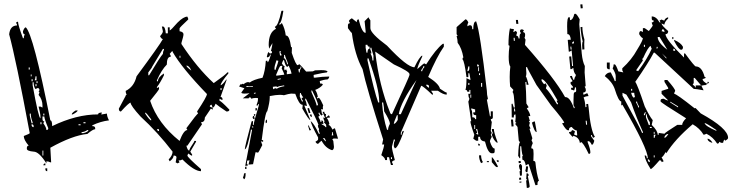

<svg xmlns="http://www.w3.org/2000/svg" viewBox="-20 -783 3498 911"><path d="M65.4 -680.7Q65.4 -665 88.9 -601.6H92.8Q92.8 -612.3 97.7 -620.1Q88.9 -620.1 88.9 -634.8Q95.7 -653.3 102.5 -653.3Q137.7 -621.1 218.8 -211.9Q227.5 -211.9 227.5 -184.6Q341.8 -240.2 445.3 -240.2Q445.3 -249 463.9 -249L460 -240.2H463.9L487.3 -244.1Q487.3 -230.5 497.1 -211.9Q457 -207 418 -188.5V-184.6Q431.6 -184.6 431.6 -174.8V-169.9Q420.9 -169.9 394.5 -147.5Q324.2 -140.6 218.8 -82Q218.8 -71.3 222.7 -12.7H218.8Q210 -17.6 200.2 -17.6V-7.8Q165 -63.5 139.6 -63.5Q107.4 -66.4 107.4 -77.1V-82Q108.4 -91.8 116.2 -91.8Q92.8 -119.1 92.8 -137.7Q121.1 -148.4 121.1 -151.4Q55.7 -502 23.4 -620.1Q28.3 -662.1 60.5 -662.1V-667L55.7 -675.8ZM116.2 -462.9V-453.1H121.1V-462.9ZM126 -429.7V-420.9H129.9V-429.7ZM148.4 -420.9Q148.4 -410.2 144.5 -402.3H153.3V-420.9ZM129.9 -407.2V-397.5H134.8V-407.2ZM153.3 -397.5V-388.7H158.2V-397.5ZM134.8 -392.6V-378.9Q163.1 -221.7 171.9 -221.7V-230.5Q171.9 -242.2 163.1 -277.3H171.9L181.6 -272.5V-281.2Q181.6 -310.5 163.1 -333Q167 -341.8 167 -346.7H163.1L167 -355.5Q167 -365.2 158.2 -365.2L148.4 -360.4Q139.6 -371.1 139.6 -392.6ZM148.4 -383.8V-374H153.3V-383.8ZM338.9 -258.8H348.6Q347.7 -252 325.2 -240.2H320.3Q320.3 -247.1 338.9 -258.8ZM121.1 -244.1V-235.4L129.9 -198.2H134.8V-203.1Q126 -224.6 126 -244.1ZM185.5 -244.1V-235.4H190.4V-244.1ZM181.6 -230.5V-216.8Q182.6 -207 190.4 -207L185.5 -198.2Q200.2 -177.7 200.2 -166Q209 -166 209 -174.8Q190.4 -218.8 190.4 -230.5ZM171.9 -203.1V-193.4H176.8V-203.1ZM376 -203.1V-198.2H385.7V-203.1ZM129.9 -193.4V-188.5Q131.8 -179.7 139.6 -179.7V-184.6Q139.6 -193.4 129.9 -193.4ZM352.5 -193.4V-188.5H362.3V-193.4ZM367.2 -156.2V-151.4H376Q399.4 -157.2 399.4 -166H394.5Q379.9 -156.2 367.2 -156.2ZM181.6 -68.4V-44.9H185.5V-68.4ZM195.3 -7.8V1H185.5Q187.5 -7.8 195.3 -7.8ZM195.3 15.6H204.1V29.3Q195.3 29.3 195.3 19.5Z M989.3 -272.5Q984.4 -281.2 984.4 -286.1Q975.6 -285.2 975.6 -277.3Q984.4 -272.5 989.3 -272.5ZM734.4 -161.1V-169.9H724.6Q726.6 -161.1 734.4 -161.1ZM697.3 -211.9V-216.8Q673.8 -249 668.9 -249V-244.1Q690.4 -211.9 697.3 -211.9ZM1031.2 -355.5V-365.2H1026.4V-355.5ZM887.7 -448.2Q877.9 -471.7 864.3 -471.7Q864.3 -465.8 887.7 -448.2ZM835.9 -508.8V-518.6H832V-508.8ZM832 -114.3Q851.6 -166 869.1 -166L864.3 -174.8Q915 -244.1 919.9 -244.1L915 -253.9Q961.9 -324.2 961.9 -336.9Q842.8 -460 798.8 -537.1V-541Q795.9 -541 785.2 -527.3L790 -518.6V-513.7Q771.5 -513.7 771.5 -476.6Q746.1 -451.2 724.6 -402.3V-397.5H729.5Q729.5 -416 757.8 -434.6V-425.8Q740.2 -389.6 724.6 -370.1V-365.2L734.4 -370.1V-360.4Q734.4 -356.4 692.4 -304.7Q728.5 -197.3 832 -114.3ZM687.5 -425.8Q738.3 -510.7 752.9 -527.3Q752.9 -538.1 757.8 -545.9V-550.8H752.9L702.1 -466.8Q702.1 -462.9 683.6 -439.5V-425.8ZM989.3 -272.5V-262.7L980.5 -267.6L952.1 -225.6Q952.1 -203.1 933.6 -203.1L938.5 -193.4L869.1 -91.8H864.3Q870.1 -68.4 877.9 -68.4Q877.9 -76.2 901.4 -110.4V-114.3H910.2V-110.4L882.8 -63.5L891.6 -49.8V-44.9H887.7L873 -54.7L869.1 -44.9Q869.1 -37.1 933.6 19.5V29.3Q901.4 29.3 845.7 -26.4Q837.9 -21.5 827.1 -21.5L832 -12.7L822.3 -7.8L813.5 -12.7L817.4 -36.1Q817.4 -44.9 803.7 -44.9Q803.7 -31.2 785.2 -17.6L780.3 -26.4Q798.8 -45.9 798.8 -63.5Q728.5 -155.3 646.5 -230.5Q599.6 -282.2 599.6 -295.9Q591.8 -295.9 553.7 -253.9Q543.9 -253.9 543.9 -267.6L576.2 -328.1Q576.2 -333 581.1 -333Q576.2 -341.8 576.2 -351.6Q616.2 -371.1 627.9 -420.9Q738.3 -570.3 752.9 -597.7Q746.1 -597.7 739.3 -611.3Q752.9 -626 752.9 -634.8L748 -657.2H752.9Q763.7 -657.2 766.6 -625H776.4V-653.3H785.2V-638.7Q790 -638.7 822.3 -675.8Q850.6 -704.1 869.1 -704.1L873 -694.3V-690.4Q832 -652.3 832 -648.4V-634.8Q850.6 -631.8 850.6 -620.1Q850.6 -611.3 840.8 -579.1V-574.2Q916 -460 994.1 -388.7Q1053.7 -430.7 1058.6 -439.5H1063.5V-434.6Q1029.3 -393.6 1026.4 -378.9Q1035.2 -378.9 1054.7 -407.2V-402.3L1026.4 -323.2Q1036.1 -322.3 1036.1 -309.6H1031.2L1021.5 -314.5V-304.7Q1028.3 -304.7 1068.4 -262.7Q1068.4 -253.9 1054.7 -253.9Q1017.6 -278.3 1002.9 -291Q996.1 -272.5 989.3 -272.5Z M1308.6 -519.5 1316.4 -520.5 1315.4 -524.4Q1310.5 -531.2 1310.5 -535.2Q1313.5 -536.1 1313.5 -539.1V-540L1305.7 -539.1ZM1342.8 -477.5 1346.7 -478.5 1343.8 -489.3Q1333 -512.7 1332 -522.5H1328.1V-518.6Q1328.1 -511.7 1326.2 -506.8H1327.1Q1335 -506.8 1342.8 -477.5ZM1287.1 -451.2Q1300.8 -489.3 1300.8 -494.1L1292 -497.1Q1282.2 -470.7 1282.2 -457Q1282.2 -451.2 1285.2 -451.2ZM1340.8 -430.7 1363.3 -433.6Q1360.4 -450.2 1349.6 -471.7L1343.8 -465.8Q1335 -465.8 1327.1 -499Q1322.3 -497.1 1317.4 -482.4Q1325.2 -468.8 1331.1 -468.8L1328.1 -460.9L1330.1 -449.2L1337.9 -454.1Q1338.9 -446.3 1342.8 -446.3Q1340.8 -442.4 1340.8 -437.5ZM1291 -423.8 1329.1 -428.7Q1329.1 -432.6 1316.4 -459Q1319.3 -464.8 1319.3 -468.8V-470.7Q1315.4 -470.7 1311 -470.2Q1306.6 -469.7 1290 -427.7ZM1402.3 -439.5V-442.4Q1402.3 -451.2 1410.2 -463.9Q1410.2 -467.8 1406.2 -467.8V-465.8Q1406.2 -456.1 1395.5 -454.1L1398.4 -439.5ZM1297.9 -404.3 1312.5 -407.2V-411.1L1296.9 -408.2ZM1179.7 -370.1V-374L1165 -373Q1155.3 -373 1152.3 -375Q1148.4 -374 1148.4 -370.1ZM1276.4 -359.4Q1280.3 -362.3 1283.2 -363.3Q1286.1 -364.3 1287.1 -364.3Q1292 -364.3 1292 -361.3Q1307.6 -371.1 1329.1 -374L1328.1 -377.9Q1297.9 -374 1297.9 -370.1L1290 -373L1274.4 -371.1ZM1185.5 -337.9 1193.4 -339.8 1192.4 -343.8 1184.6 -341.8ZM1482.4 -282.2 1489.3 -284.2Q1487.3 -300.8 1460.9 -353.5H1457L1458 -345.7Q1480.5 -296.9 1482.4 -282.2ZM1413.1 -300.8 1417 -301.8V-305.7Q1412.1 -310.5 1411.1 -318.4L1418.9 -320.3Q1408.2 -335 1407.2 -341.8H1403.3L1402.3 -325.2ZM1177.7 -176.8 1181.6 -177.7 1180.7 -184.6 1176.8 -183.6ZM1561.5 -140.6 1558.6 -156.2H1554.7L1555.7 -152.3Q1555.7 -146.5 1553.7 -140.6ZM1522.5 -112.3 1525.4 -114.3V-118.2Q1521.5 -123 1519.5 -127.9L1511.7 -127Q1521.5 -118.2 1522.5 -112.3ZM1143.6 3.9 1175.8 -165Q1174.8 -168.9 1170.9 -168.9Q1154.3 -77.1 1141.6 -74.2V-75.2Q1141.6 -86.9 1173.8 -207L1180.7 -209V-203.1Q1180.7 -197.3 1179.7 -192.4Q1179.7 -189.5 1183.6 -189.5V-190.4Q1183.6 -202.1 1209 -286.1Q1208 -290 1204.1 -290L1205.1 -283.2L1197.3 -282.2V-285.2Q1204.1 -300.8 1204.1 -312.5V-317.4L1194.3 -318.4Q1182.6 -318.4 1171.9 -314.5Q1170.9 -321.3 1165 -321.3Q1160.2 -320.3 1160.2 -317.4V-316.4H1131.8L1164.1 -340.8Q1149.4 -338.9 1140.6 -338.9Q1126 -338.9 1125 -343.8L1139.6 -364.3L1119.1 -371.1H1117.2Q1115.2 -371.1 1115.2 -372.1Q1115.2 -375 1123 -385.7V-381.8L1131.8 -385.7Q1134.8 -385.7 1134.8 -382.8Q1146.5 -392.6 1157.2 -393.6L1165 -391.6Q1182.6 -405.3 1225.6 -414.1Q1238.3 -446.3 1241.2 -494.1L1248 -495.1L1250 -487.3Q1254.9 -488.3 1264.6 -521.5Q1264.6 -524.4 1261.7 -524.4H1260.7V-522.5Q1260.7 -512.7 1247.1 -510.7L1246.1 -514.6Q1250 -534.2 1254.9 -536.1Q1257.8 -529.3 1262.7 -529.3Q1270.5 -529.3 1270.5 -535.2Q1270.5 -541 1265.6 -541Q1272.5 -568.4 1272.5 -576.2V-578.1L1256.8 -551.8L1254.9 -569.3Q1254.9 -629.9 1290 -646.5Q1284.2 -652.3 1284.2 -656.2Q1299.8 -659.2 1315.4 -731.4L1323.2 -732.4L1324.2 -729.5Q1315.4 -672.9 1305.7 -671.9L1306.6 -664.1L1317.4 -673.8Q1332 -647.5 1335.9 -614.3H1337.9Q1353.5 -614.3 1361.3 -558.6L1365.2 -559.6L1364.3 -532.2Q1383.8 -473.6 1392.6 -473.6L1400.4 -478.5Q1408.2 -472.7 1432.6 -443.4L1462.9 -444.3Q1467.8 -445.3 1474.6 -449.2L1503.9 -450.2Q1533.2 -450.2 1534.2 -442.4Q1531.2 -442.4 1531.2 -439.5Q1515.6 -438.5 1468.8 -427.7L1467.8 -424.8L1468.8 -421.9L1467.8 -416H1468.8Q1470.7 -416 1471.7 -414.1Q1511.7 -419.9 1542 -419.9V-418.9Q1542 -412.1 1534.2 -406.2Q1516.6 -405.3 1497.1 -398.4L1499 -386.7H1502.9Q1510.7 -386.7 1511.7 -380.9Q1499 -365.2 1475.6 -356.4Q1484.4 -344.7 1488.3 -323.2H1484.4L1485.4 -315.4L1493.2 -319.3Q1502 -310.5 1513.7 -283.2Q1511.7 -279.3 1511.7 -272.5L1512.7 -263.7L1503.9 -265.6L1506.8 -246.1L1511.7 -240.2L1504.9 -234.4Q1496.1 -243.2 1495.1 -249Q1491.2 -249 1491.2 -245.1Q1496.1 -238.3 1497.1 -233.4L1490.2 -229.5Q1501 -210.9 1501 -204.1H1504.9V-211.9Q1512.7 -210.9 1513.2 -205.1Q1513.7 -199.2 1514.6 -193.4L1505.9 -196.3L1506.8 -192.4Q1523.4 -185.5 1524.4 -179.7H1528.3L1527.3 -191.4L1517.6 -202.1V-203.1Q1517.6 -206.1 1520.5 -207Q1515.6 -214.8 1513.7 -225.6L1522.5 -222.7L1510.7 -252L1518.6 -252.9Q1519.5 -241.2 1527.3 -241.2Q1525.4 -234.4 1525.4 -226.6L1529.3 -227.5L1540 -236.3Q1543.9 -231.4 1545.9 -225.6L1530.3 -223.6Q1540 -210.9 1543 -194.3Q1539.1 -193.4 1539.1 -189.5H1540Q1546.9 -189.5 1557.6 -168L1565.4 -173.8H1569.3L1584 -125L1563.5 -126L1556.6 -122.1L1561.5 -114.3L1564.5 -86.9Q1564.5 -73.2 1555.7 -70.3Q1524.4 -80.1 1505.9 -115.2Q1502 -113.3 1489.3 -100.6H1488.3Q1482.4 -100.6 1476.6 -110.4Q1489.3 -117.2 1489.3 -122.1V-130.9Q1457 -189.5 1454.1 -209Q1471.7 -194.3 1493.2 -147.5H1497.1Q1496.1 -156.2 1492.2 -163.1L1494.1 -170.9Q1489.3 -176.8 1488.3 -186.5Q1488.3 -189.5 1491.2 -190.4Q1484.4 -211.9 1431.6 -314.5H1427.7L1428.7 -306.6Q1432.6 -302.7 1436.5 -280.3Q1429.7 -282.2 1425.8 -282.2H1423.8Q1424.8 -278.3 1453.1 -212.9Q1445.3 -212.9 1414.1 -268.6Q1416 -275.4 1416 -282.2V-286.1H1414.1Q1399.4 -286.1 1380.9 -337.9L1361.3 -338.9Q1349.6 -337.9 1327.1 -331.1Q1320.3 -333 1306.6 -333Q1290 -333 1259.8 -327.1V-320.3Q1259.8 -297.9 1248 -254.9Q1238.3 -253.9 1221.7 -118.2H1228.5V-110.4Q1222.7 -110.4 1217.8 -113.3L1224.6 -94.7Q1207 -59.6 1204.1 -58.6Q1198.2 -60.5 1194.3 -60.5H1192.4L1180.7 -3.9L1159.2 -2L1164.1 -22.5L1152.3 -20.5V-13.7Q1152.3 -8.8 1150.4 -8.8L1155.3 -1V2.9ZM1193.4 -256.8 1191.4 -268.6 1198.2 -270.5 1199.2 -265.6Q1199.2 -258.8 1193.4 -256.8ZM1185.5 -233.4 1184.6 -241.2H1191.4V-239.3Q1191.4 -233.4 1185.5 -233.4ZM1188.5 -217.8H1186.5Q1180.7 -217.8 1178.7 -224.6Q1178.7 -232.4 1185.5 -233.4ZM1445.3 -246.1 1438.5 -268.6 1446.3 -270.5 1453.1 -247.1ZM1241.2 -198.2 1240.2 -204.1Q1240.2 -213.9 1246.1 -215.8L1247.1 -205.1Q1247.1 -200.2 1241.2 -198.2ZM1460 -228.5H1459Q1452.1 -228.5 1450.2 -239.3L1458 -240.2ZM1448.2 -164.1 1441.4 -187.5H1445.3Q1446.3 -180.7 1456.1 -166ZM1142.6 18.6V14.6Q1142.6 7.8 1148.4 6.8L1150.4 17.6ZM1137.7 67.4 1132.8 59.6Q1137.7 47.9 1137.7 42V40L1145.5 38.1Q1145.5 66.4 1137.7 67.4Z M1728.5 -701.2Q1728.5 -698.2 1737.3 -686.5V-649.4Q1737.3 -625 1816.4 -566.4Q1912.1 -463.9 1946.3 -463.9Q1970.7 -514.6 1983.4 -519.5V-514.6Q1960 -465.8 1960 -455.1Q1990.2 -482.4 1993.2 -482.4L2002 -477.5Q2048.8 -550.8 2081.1 -575.2H2085.9V-561.5Q2052.7 -514.6 2011.7 -418Q2062.5 -385.7 2067.4 -362.3Q2093.8 -343.8 2099.6 -343.8V-334Q2083 -334 2057.6 -352.5H2025.4L2034.2 -338.9V-334H2030.3Q1986.3 -376 1978.5 -376L1881.8 -153.3V-143.6H1885.7Q1885.7 -162.1 1895.5 -162.1V-158.2Q1867.2 -79.1 1853.5 -79.1L1848.6 -87.9V-97.7Q1848.6 -107.4 1853.5 -116.2V-121.1H1848.6L1839.8 -87.9V-84Q1839.8 -73.2 1853.5 -23.4Q1839.8 -18.6 1839.8 -13.7Q1844.7 -4.9 1844.7 0H1835Q1826.2 -33.2 1826.2 -37.1H1816.4V-23.4H1807.6Q1807.6 -34.2 1789.1 -46.9Q1802.7 -85.9 1802.7 -97.7H1793L1797.9 -121.1Q1718.8 -367.2 1700.2 -455.1Q1663.1 -522.5 1649.4 -627Q1646.5 -627 1630.9 -649.4V-664.1Q1631.8 -672.9 1640.6 -672.9L1635.7 -682.6Q1635.7 -688.5 1649.4 -696.3L1672.9 -677.7Q1672.9 -691.4 1681.6 -691.4Q1697.3 -627 1714.8 -627V-635.7L1710 -682.6ZM1714.8 -570.3V-556.6L1718.8 -533.2H1723.6Q1723.6 -551.8 1733.4 -551.8V-561.5Q1723.6 -561.5 1723.6 -570.3ZM1737.3 -556.6V-547.9Q1742.2 -539.1 1742.2 -529.3H1737.3Q1747.1 -514.6 1747.1 -496.1H1752V-519.5Q1742.2 -549.8 1742.2 -556.6ZM1760.7 -538.1V-533.2Q1779.3 -377 1830.1 -251Q1832 -241.2 1839.8 -241.2Q1922.9 -420.9 1922.9 -426.8V-431.6Q1922.9 -443.4 1848.6 -477.5ZM1723.6 -505.9V-496.1Q1755.9 -347.7 1774.4 -296.9H1779.3V-301.8Q1779.3 -363.3 1728.5 -505.9ZM1988.3 -468.8Q1988.3 -461.9 1978.5 -450.2V-445.3H1983.4Q1983.4 -453.1 1993.2 -463.9V-468.8ZM1872.1 -241.2H1881.8L1956.1 -403.3Q1880.9 -297.9 1872.1 -241.2ZM2002 -380.9Q2002 -374 2015.6 -366.2V-371.1Q2015.6 -380.9 2006.8 -380.9ZM1793 -296.9V-292Q1797.9 -223.6 1816.4 -167H1821.3Q1821.3 -179.7 1830.1 -195.3Q1830.1 -210.9 1802.7 -254.9Q1802.7 -271.5 1797.9 -296.9ZM1863.3 -236.3Q1848.6 -203.1 1848.6 -195.3Q1856.4 -195.3 1867.2 -213.9V-236.3ZM1835 -37.1V-28.3H1839.8V-37.1Z M2188.5 -691.4Q2195.3 -691.4 2202.1 -676.8Q2197.3 -668.9 2197.3 -658.2L2207 -663.1H2211.9Q2220.7 -663.1 2220.7 -644.5H2225.6Q2225.6 -681.6 2239.3 -681.6Q2257.8 -633.8 2290 -352.5Q2290 -333 2294.9 -315.4Q2294.9 -310.5 2290 -310.5L2304.7 -231.4H2308.6V-254.9H2318.4V-226.6Q2318.4 -217.8 2308.6 -217.8Q2308.6 -212.9 2313.5 -204.1L2308.6 -162.1L2313.5 -152.3L2308.6 -143.6L2313.5 -133.8Q2304.7 -119.1 2304.7 -111.3Q2315.4 -78.1 2327.1 -78.1V-64.5Q2327.1 -55.7 2318.4 -55.7H2313.5Q2294.9 -55.7 2281.2 -111.3Q2257.8 -114.3 2257.8 -133.8H2249V-115.2H2239.3L2225.6 -125L2230.5 -143.6Q2211.9 -194.3 2211.9 -208H2215.8L2202.1 -300.8Q2207 -310.5 2207 -315.4Q2202.1 -323.2 2202.1 -337.9H2211.9V-356.4H2207V-347.7H2197.3Q2197.3 -356.4 2188.5 -356.4Q2193.4 -371.1 2193.4 -412.1L2211.9 -403.3V-408.2L2207 -435.5H2202.1V-417H2193.4Q2183.6 -493.2 2174.8 -501V-504.9Q2174.8 -509.8 2178.7 -509.8Q2170.9 -554.7 2151.4 -580.1Q2151.4 -593.8 2146.5 -612.3H2151.4L2146.5 -621.1V-654.3ZM2244.1 -477.5V-467.8H2252.9Q2252.9 -477.5 2244.1 -477.5ZM2202.1 -467.8 2197.3 -445.3Q2207 -445.3 2207 -459V-467.8ZM2249 -463.9V-445.3H2252.9V-463.9ZM2252.9 -435.5V-426.8H2257.8V-435.5ZM2202.1 -389.6V-379.9H2207V-389.6ZM2262.7 -389.6V-371.1H2267.6V-389.6ZM2211.9 -334V-319.3H2215.8V-334ZM2215.8 -268.6V-263.7Q2220.7 -255.9 2220.7 -245.1V-226.6Q2234.4 -226.6 2234.4 -217.8H2239.3V-236.3Q2225.6 -236.3 2225.6 -245.1V-250H2234.4V-263.7Q2218.8 -268.6 2215.8 -268.6ZM2230.5 -189.5V-170.9H2234.4V-189.5ZM2239.3 -170.9V-167Q2244.1 -157.2 2244.1 -152.3Q2239.3 -152.3 2239.3 -148.4L2249 -143.6V-148.4L2244.1 -170.9ZM2313.5 -170.9H2323.2Q2323.2 -154.3 2341.8 -106.4H2336.9Q2321.3 -118.2 2313.5 -143.6L2318.4 -152.3Q2313.5 -161.1 2313.5 -170.9ZM2249 -101.6Q2257.8 -100.6 2257.8 -92.8H2249ZM2252.9 -45.9H2262.7Q2262.7 -27.3 2271.5 -13.7L2262.7 -8.8Q2252.9 -25.4 2252.9 -45.9ZM2313.5 -37.1Q2319.3 -37.1 2341.8 4.9V9.8H2336.9Q2332 9.8 2313.5 -13.7ZM2336.9 -22.5H2345.7V-13.7Q2336.9 -13.7 2336.9 -22.5ZM2290 -18.6H2299.8V-13.7H2290Z M2418 -588.9 2422.9 -589.8 2421.9 -603.5H2417ZM2765.6 -191.4 2763.7 -210H2758.8L2760.7 -191.4ZM2419.9 -253.9 2424.8 -254.9 2422.9 -268.6 2418.9 -267.6ZM2623 -288.1 2627.9 -289.1 2627 -293Q2622.1 -299.8 2621.1 -304.7L2626 -305.7Q2568.4 -407.2 2550.8 -407.2H2549.8V-399.4Q2558.6 -383.8 2563.5 -383.8H2564.5Q2564.5 -387.7 2568.4 -387.7Q2573.2 -379.9 2574.2 -376Q2570.3 -368.2 2570.3 -363.3Q2587.9 -346.7 2623 -288.1ZM2692.4 -547.9 2690.4 -562.5 2686.5 -561.5 2687.5 -547.9ZM2694.3 -576.2 2703.1 -577.1V-586.9Q2694.3 -584 2694.3 -577.1ZM2735.4 -743.2 2733.4 -761.7 2743.2 -762.7 2745.1 -744.1ZM2445.3 84 2444.3 79.1 2454.1 78.1V83ZM2443.4 70.3V60.5L2452.1 59.6L2453.1 69.3ZM2484.4 108.4H2479.5L2476.6 76.2Q2476.6 71.3 2481.4 71.3Q2480.5 67.4 2477.5 67.4H2476.6L2478.5 39.1Q2488.3 39.1 2488.3 48.8Q2488.3 51.8 2484.4 52.7Q2493.2 93.8 2493.2 100.6Q2493.2 107.4 2484.4 108.4ZM2482.4 34.2H2480.5Q2473.6 34.2 2472.7 25.4Q2475.6 18.6 2475.6 10.7V6.8L2484.4 5.9L2485.4 10.7ZM2447.3 50.8 2445.3 31.2Q2445.3 28.3 2449.2 27.3Q2443.4 16.6 2442.4 4.9Q2443.4 -4.9 2451.2 -4.9L2457 3.9L2456.1 49.8ZM2441.4 -8.8 2440.4 -18.6 2450.2 -19.5 2451.2 -9.8ZM2526.4 -156.2Q2515.6 -156.2 2503.9 -201.2L2512.7 -206.1L2517.6 -207Q2526.4 -161.1 2526.4 -156.2ZM2407.2 -182.6 2404.3 -215.8H2414.1L2417 -183.6ZM2743.2 -547.9 2742.2 -569.3Q2742.2 -582 2745.1 -585.9Q2737.3 -614.3 2734.4 -654.3L2743.2 -655.3Q2743.2 -628.9 2752.9 -595.7L2752 -572.3L2752.9 -548.8ZM2439.5 -669.9H2429.7L2427.7 -688.5H2437.5ZM2520.5 95.7 2488.3 -3.9H2484.4L2474.6 2Q2469.7 -24.4 2460 -24.4Q2458 -24.4 2458 -40Q2458 -43 2461.9 -43.9Q2457 -43.9 2453.1 -88.9H2448.2V-33.2L2444.3 -32.2Q2443.4 -41 2439.5 -41H2438.5Q2440.4 -106.4 2447.3 -107.4L2441.4 -116.2L2435.5 -180.7L2424.8 -194.3Q2424.8 -198.2 2429.7 -199.2Q2428.7 -203.1 2425.8 -203.1H2424.8L2426.8 -226.6L2425.8 -240.2Q2418 -240.2 2418 -230.5V-225.6H2408.2L2407.2 -290L2412.1 -291Q2412.1 -288.1 2418 -272.5L2422.9 -273.4L2418 -328.1Q2417 -338.9 2412.1 -346.7L2416 -356.4L2400.4 -373Q2398.4 -396.5 2398.4 -418Q2398.4 -444.3 2401.4 -466.8Q2393.6 -477.5 2393.6 -514.6Q2393.6 -540 2397.5 -564.5Q2396.5 -568.4 2392.6 -568.4Q2392.6 -616.2 2399.4 -648.4Q2405.3 -645.5 2414.1 -645.5H2418Q2418 -637.7 2415 -630.9Q2421.9 -632.8 2427.7 -636.7L2433.6 -627.9Q2429.7 -618.2 2429.7 -613.3H2430.7Q2439.5 -613.3 2440.4 -600.6H2445.3V-608.4Q2445.3 -624 2452.1 -625L2447.3 -633.8Q2447.3 -643.6 2455.1 -643.6Q2464.8 -643.6 2465.8 -635.7Q2460.9 -634.8 2460.9 -630.9Q2471.7 -629.9 2471.7 -618.2Q2471.7 -609.4 2468.8 -603.5L2473.6 -594.7L2470.7 -570.3Q2614.3 -408.2 2661.1 -322.3H2663.1Q2684.6 -322.3 2703.1 -269.5L2707 -270.5Q2707 -275.4 2701.2 -283.2V-309.6Q2701.2 -343.8 2705.1 -344.7Q2713.9 -345.7 2713.9 -352.5L2712.9 -368.2H2708Q2708 -363.3 2704.1 -353.5Q2695.3 -357.4 2690.4 -357.4L2689.5 -366.2L2699.2 -367.2L2698.2 -372.1L2687.5 -384.8V-394.5Q2696.3 -394.5 2696.3 -399.4Q2685.5 -414.1 2684.6 -421.9L2693.4 -422.9L2700.2 -404.3L2705.1 -405.3V-407.2Q2705.1 -413.1 2711.9 -423.8V-428.7Q2702.1 -438.5 2700.2 -460.9L2691.4 -455.1H2686.5L2680.7 -514.6L2690.4 -515.6L2694.3 -469.7H2699.2L2692.4 -543.9L2683.6 -538.1H2678.7L2673.8 -593.8L2688.5 -594.7Q2685.5 -621.1 2672.9 -621.1H2671.9L2670.9 -658.2Q2670.9 -700.2 2678.7 -701.2H2683.6L2684.6 -687.5Q2698.2 -687.5 2705.1 -716.8L2710 -717.8Q2715.8 -717.8 2730.5 -691.4L2728.5 -668L2740.2 -529.3Q2744.1 -490.2 2754.9 -469.7L2753.9 -439.5Q2753.9 -430.7 2758.8 -377Q2758.8 -372.1 2753.9 -372.1Q2759.8 -363.3 2759.8 -355.5Q2759.8 -344.7 2747.1 -343.8L2748 -334L2752.9 -335Q2761.7 -339.8 2766.6 -340.8Q2770.5 -334 2772.5 -327.1Q2756.8 -326.2 2749 -320.3Q2755.9 -304.7 2757.8 -274.4L2762.7 -275.4L2761.7 -289.1L2770.5 -290L2772.5 -275.4Q2782.2 -164.1 2802.7 -133.8L2793.9 -128.9Q2789.1 -137.7 2788.1 -142.6L2784.2 -141.6V-136.7L2799.8 -115.2Q2794.9 -95.7 2788.1 -95.7Q2779.3 -113.3 2772.5 -113.3L2767.6 -112.3L2768.6 -107.4Q2781.2 -75.2 2781.2 -60.5Q2781.2 -52.7 2773.4 -52.7Q2746.1 -109.4 2735.4 -109.4V-107.4Q2735.4 -104.5 2731.4 -104.5Q2728.5 -130.9 2700.2 -138.7Q2700.2 -134.8 2696.3 -133.8L2680.7 -151.4L2679.7 -156.2Q2693.4 -157.2 2693.4 -165V-166Q2707 -163.1 2708 -158.2Q2704.1 -149.4 2704.1 -144.5L2713.9 -140.6H2718.8L2716.8 -164.1H2715.8Q2706.1 -164.1 2692.4 -180.7Q2679.7 -178.7 2679.7 -168V-165H2674.8Q2666 -165 2648.4 -195.3V-199.2L2657.2 -200.2Q2656.2 -210.9 2594.7 -283.2L2525.4 -379.9Q2480.5 -460.9 2480.5 -464.8L2475.6 -463.9L2477.5 -435.5Q2477.5 -422.9 2474.6 -421.9Q2480.5 -412.1 2488.3 -380.9H2478.5L2477.5 -394.5L2472.7 -393.6Q2476.6 -353.5 2477.5 -292L2488.3 -274.4L2479.5 -268.6Q2495.1 -247.1 2496.1 -232.4H2487.3L2494.1 -209H2489.3L2494.1 -200.2Q2491.2 -192.4 2491.2 -187.5V-185.5Q2496.1 -177.7 2497.1 -172.9L2492.2 -171.9L2505.9 -127L2502 -117.2Q2506.8 -108.4 2507.8 -103.5Q2501 -89.8 2501 -81.1V-79.1Q2509.8 -79.1 2510.7 -70.8Q2511.7 -62.5 2511.7 -52.7L2510.7 -19.5Q2519.5 -19.5 2520.5 -11.7Q2525.4 40 2537.1 75.2Q2530.3 76.2 2530.3 88.9V94.7Z M3141.6 -504.9V-509.8Q3122.1 -529.3 3121.1 -529.3Q3121.1 -528.3 3141.6 -504.9ZM3095.7 -551.8Q3100.6 -551.8 3100.6 -560.5H3095.7ZM3132.8 -630.9Q3132.8 -644.5 3123 -644.5L3119.1 -634.8Q3124 -634.8 3132.8 -630.9ZM3146.5 -546.9 3109.4 -607.4H3100.6Q3100.6 -581.1 3146.5 -546.9ZM3040 -560.5V-570.3H3035.2V-560.5ZM3007.8 -445.3Q3051.8 -504.9 3072.3 -551.8Q3067.4 -560.5 3067.4 -565.4Q3055.7 -561.5 3030.3 -504.9H3026.4L3030.3 -496.1L2998 -449.2ZM3183.6 -542Q3183.6 -551.8 3174.8 -551.8V-542ZM2979.5 -352.5V-361.3H2974.6V-352.5ZM3030.3 -152.3V-157.2Q2998 -228.5 2974.6 -296.9L2952.1 -334L2933.6 -342.8V-329.1Q3026.4 -159.2 3026.4 -152.3ZM2989.3 -319.3Q2989.3 -324.2 2993.2 -324.2Q2989.3 -332 2989.3 -342.8H2974.6Q2980.5 -319.3 2989.3 -319.3ZM3011.7 -273.4V-278.3Q3002.9 -293 3002.9 -300.8H2998V-296.9Q3007.8 -281.2 3007.8 -273.4ZM3197.3 -273.4V-278.3L3160.2 -300.8V-296.9ZM3040 -236.3Q3040 -241.2 3044.9 -250H3040L3035.2 -240.2V-236.3ZM3063.5 -189.5V-203.1Q3048.8 -224.6 3048.8 -240.2H3044.9V-226.6L3058.6 -189.5ZM3378.9 -162.1V-166Q3331.1 -199.2 3323.2 -199.2Q3326.2 -184.6 3378.9 -162.1ZM3072.3 -175.8V-180.7H3063.5V-175.8ZM3085.9 -147.5V-157.2H3082V-147.5ZM3132.8 -128.9Q3139.6 -128.9 3151.4 -147.5Q3139.6 -147.5 3132.8 -133.8ZM3085.9 -128.9Q3085.9 -133.8 3090.8 -143.6H3082V-128.9ZM3085.9 -36.1V-45.9H3082V-36.1ZM3063.5 -13.7Q3063.5 -27.3 3053.7 -27.3Q3053.7 -13.7 3063.5 -13.7ZM3281.2 -366.2V-377.9H3306.6L3276.4 -413.1H3271.5V-389.6L3266.6 -379.9Q3273.4 -379.9 3281.2 -366.2ZM3336.9 -384.8V-394.5H3341.8L3343.8 -392.6Q3343.8 -389.6 3336.9 -384.8ZM3067.4 19.5Q3039.1 -25.4 3039.1 -45.9Q3048.8 -45.9 3048.8 -32.2H3053.7Q3053.7 -78.1 2932.6 -287.1Q2932.6 -283.2 2927.7 -283.2V-301.8Q2915 -301.8 2896.5 -361.3Q2884.8 -394.5 2849.6 -421.9Q2859.4 -439.5 2877.9 -439.5Q2896.5 -404.3 2896.5 -398.4H2901.4V-421.9Q2901.4 -435.5 2886.7 -459Q2891.6 -466.8 2891.6 -477.5H2896.5Q2902.3 -477.5 2914.1 -444.3L2937.5 -439.5L2932.6 -449.2V-459Q2977.5 -500 3002.9 -546.9Q3030.3 -590.8 3030.3 -602.5Q3023.4 -602.5 3012.7 -621.1Q3012.7 -635.7 3021.5 -635.7L3030.3 -630.9V-649.4H3039.1L3058.6 -635.7Q3077.1 -659.2 3077.1 -662.1Q3072.3 -671.9 3072.3 -676.8Q3082 -676.8 3082 -685.5Q3072.3 -685.5 3072.3 -695.3V-705.1Q3093.8 -705.1 3109.4 -676.8H3114.3L3109.4 -685.5L3119.1 -690.4Q3127 -685.5 3132.8 -685.5Q3132.8 -693.4 3146.5 -700.2H3150.4V-695.3Q3132.8 -678.7 3132.8 -667H3128.9L3119.1 -671.9Q3119.1 -662.1 3150.4 -635.7Q3150.4 -621.1 3137.7 -621.1Q3137.7 -596.7 3225.6 -509.8V-529.3H3230.5Q3275.4 -467.8 3281.2 -467.8Q3310.5 -467.8 3323.2 -418Q3328.1 -418 3328.1 -413.1Q3318.4 -408.2 3313.5 -408.2Q3313.5 -396.5 3336.9 -384.8L3324.2 -377.9L3323.2 -379.9Q3315.4 -377 3307.6 -377L3318.4 -354.5Q3281.2 -361.3 3271.5 -361.3L3085.9 -533.2H3082Q3056.6 -484.4 2994.1 -394.5Q3003.9 -383.8 3039.1 -278.3Q3061.5 -231.4 3077.1 -212.9L3072.3 -190.4Q3100.6 -163.1 3100.6 -143.6H3105.5V-152.3Q3109.4 -152.3 3132.8 -148.4Q3132.8 -152.3 3193.4 -190.4H3216.8Q3216.8 -203.1 3235.4 -221.7Q3114.3 -296.9 3114.3 -301.8V-306.6Q3114.3 -314.5 3128.9 -314.5Q3142.6 -306.6 3150.4 -306.6L3119.1 -337.9V-351.6Q3147.5 -361.3 3150.4 -361.3V-366.2L3132.8 -394.5V-403.3H3146.5Q3183.6 -361.3 3183.6 -351.6Q3178.7 -342.8 3178.7 -337.9Q3189.5 -337.9 3276.4 -268.6Q3276.4 -270.5 3278.3 -270.5L3281.2 -269.5L3304.7 -245.1Q3434.6 -173.8 3434.6 -128.9Q3434.6 -122.1 3419.9 -115.2Q3419.9 -120.1 3416 -120.1Q3411.1 -110.4 3411.1 -105.5H3401.4L3392.6 -110.4Q3392.6 -101.6 3382.8 -101.6Q3363.3 -132.8 3332 -148.4Q3323.2 -143.6 3318.4 -143.6Q3299.8 -174.8 3266.6 -193.4Q3181.6 -121.1 3141.6 -55.7Q3141.6 -60.5 3137.7 -60.5Q3125 -37.1 3119.1 -37.1L3128.9 -17.6L3119.1 -13.7Q3119.1 -22.5 3109.4 -22.5Q3073.2 19.5 3067.4 19.5ZM3174.8 -597.7H3169.9V-607.4H3174.8ZM3211.9 -546.9Q3200.2 -546.9 3178.7 -588.9V-593.8Q3210.9 -580.1 3220.7 -560.5Q3220.7 -546.9 3211.9 -546.9ZM2873 -454.1Q2859.4 -454.1 2859.4 -463.9V-486.3H2873ZM3360.4 -106.4H3355.5Q3336.9 -113.3 3336.9 -125Q3348.6 -125 3360.4 -106.4Z"/></svg>

Font: Blackcraft
Style: Regular
Weight: 400
Designer: GGBotNet
Foundry: GGBotNet
Version: 1.00